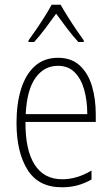

<svg xmlns="http://www.w3.org/2000/svg" viewBox="-20 -784 475 814"><path d="M226 -539Q283 -539 318.5 -506Q354 -473 370 -418.5Q386 -364 386 -300V-267H88Q87 -149 126.5 -86.5Q166 -24 244 -24Q306 -24 368 -61V-23Q340 -7 309.5 1.5Q279 10 242 10Q143 10 96.5 -64.5Q50 -139 50 -263Q50 -345 69.5 -407Q89 -469 128 -504Q167 -539 226 -539ZM226 -505Q167 -505 130.5 -454Q94 -403 89 -300H350Q350 -357 337 -403.5Q324 -450 296.5 -477.5Q269 -505 226 -505ZM237 -764Q250 -741 268.5 -711.5Q287 -682 305.5 -655Q324 -628 335 -613V-606H312Q289 -631 264 -664Q239 -697 218 -726Q198 -698 172.5 -664Q147 -630 125 -606H101V-613Q115 -632 133.5 -659Q152 -686 169.5 -714Q187 -742 199 -764Z"/></svg>

Font: Noto Sans Khmer UI Condensed ExtraLight
Style: Regular
Weight: 200
Width: 3
Designer: Danh Hong and the Monotype Design Team
Foundry: Monotype Imaging Inc.
Version: Version 2.002; ttfautohint (v1.8.4.7-5d5b)